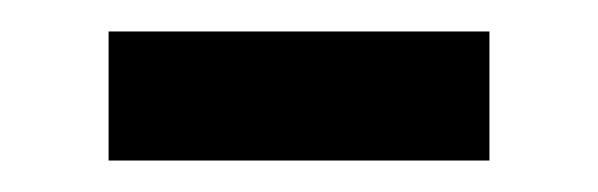

<svg xmlns="http://www.w3.org/2000/svg" viewBox="-20 -358 380 122"><path d="M49 -338H291V-256H49Z"/></svg>

Font: lgurmukhi25
Style: Book
Weight: 400
Designer: Jelle Bosma - Monotype Design Team
Foundry: Monotype Imaging Inc.
Version: Version 2.003